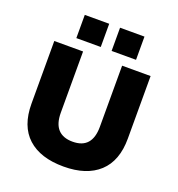

<svg xmlns="http://www.w3.org/2000/svg" viewBox="-162 -1055 1107 1197"><g transform="rotate(20 392.0 -456.0)"><path d="M393 11Q239 11 155.5 -65Q72 -141 72 -290V-705H263V-299Q263 -226 296 -190Q329 -154 393 -154Q458 -154 490 -190.5Q522 -227 522 -299V-705H711V-290Q711 -142 628 -65.5Q545 11 393 11ZM429 -769V-923H591V-769ZM195 -769V-923H357V-769Z"/></g></svg>

Font: Nunito Sans 8pt Black
Style: Regular
Weight: 900
Version: Version 3.101;gftools[0.9.27]